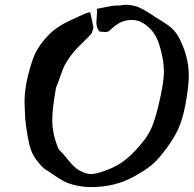

<svg xmlns="http://www.w3.org/2000/svg" viewBox="-20 -761 798 791"><path d="M334 -706.1Q336.9 -707 339.8 -708Q342.8 -709 345.7 -709.5Q348.6 -710 351.6 -710.9Q365.2 -650.4 365.2 -647.5Q365.2 -646.5 357.4 -623Q344.7 -608.4 323.2 -587.9Q301.8 -567.4 286.6 -550.3Q271.5 -533.2 257.8 -511.7Q246.1 -494.1 239.3 -476.6Q232.4 -459 225.1 -437.5Q217.8 -416 210.9 -400.4Q195.3 -311.5 195.3 -268.6Q195.3 -204.1 222.7 -144.5Q237.3 -131.8 253.9 -110.4Q270.5 -88.9 286.1 -74.2Q301.8 -59.6 324.2 -50.8Q340.8 -43.9 356.4 -43.9Q369.1 -43.9 392.6 -50.8Q446.3 -67.4 481.9 -91.8Q517.6 -116.2 556.6 -162.1Q588.9 -199.2 604 -233.9Q619.1 -268.6 632.8 -326.2Q655.3 -419.9 655.3 -464.8Q655.3 -506.8 642.6 -554.7Q632.8 -592.8 619.1 -616.2Q605.5 -639.6 578.1 -660.2Q552.7 -678.7 525.4 -678.7Q513.7 -678.7 507.8 -677.7Q486.3 -674.8 470.2 -665.5Q454.1 -656.2 442.4 -645Q430.7 -633.8 425.8 -630.9Q416 -628.9 414.1 -628.9Q410.2 -628.9 402.8 -629.9Q395.5 -630.9 390.6 -630.9Q377 -644.5 377 -668.9Q377 -675.8 378.4 -689.9Q379.9 -704.1 379.9 -711.9Q379.9 -720.7 378.9 -724.6Q386.7 -725.6 416 -731.9Q445.3 -738.3 463.9 -738.3H472.7Q488.3 -741.2 501 -741.2Q510.7 -741.2 521 -739.3Q531.2 -737.3 537.6 -735.8Q543.9 -734.4 554.7 -729.5Q565.4 -724.6 568.8 -722.7Q572.3 -720.7 585.4 -712.9Q598.6 -705.1 601.6 -703.1Q613.3 -694.3 644 -675.8Q674.8 -657.2 690.9 -641.6Q707 -626 719.7 -601.6Q757.8 -525.4 757.8 -450.2Q757.8 -404.3 743.2 -326.2Q731.4 -264.6 710.9 -222.2Q690.4 -179.7 648.4 -127Q623 -94.7 598.1 -75.7Q573.2 -56.6 531.2 -33.2Q454.1 9.8 353.5 9.8Q320.3 9.8 281.2 0Q258.8 -5.9 240.7 -15.6Q222.7 -25.4 201.2 -40.5Q179.7 -55.7 164.1 -64.5Q121.1 -104.5 107.4 -143.6Q93.8 -182.6 84 -269.5Q84 -277.3 82.5 -302.2Q81.1 -327.1 81.1 -339.8Q81.1 -392.6 95.7 -451.2Q109.4 -504.9 123 -536.1Q136.7 -567.4 166 -601.6Q176.8 -613.3 187 -623.5Q197.3 -633.8 210 -642.6Q222.7 -651.4 231 -656.7Q239.3 -662.1 255.4 -669.9Q271.5 -677.7 278.3 -681.2Q285.2 -684.6 305.7 -693.8Q326.2 -703.1 334 -706.1Z"/></svg>

Font: Essays1743
Style: Italic
Weight: 500
Italic angle: -10°
Designer: Based on the typeface in a 1743 English translation of the essays of Montaigne.  PostScript/TrueType font designed by Jo
Version: Version 002.100